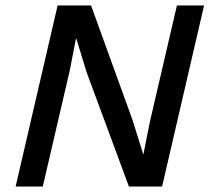

<svg xmlns="http://www.w3.org/2000/svg" viewBox="-20 -680 764 700"><path d="M37 0 190 -660H312L463 -243L502 -118H503L526 -234L625 -660H724L571 0H450L296 -416L258 -540H257L235 -426L136 0Z"/></svg>

Font: Elaine Sans Medium
Style: Italic
Weight: 500
Italic angle: -13°
Designer: Wei Huang
Foundry: Wei Huang
Version: Version 2.001;December 24, 2019;FontCreator 12.0.0.2547 64-b